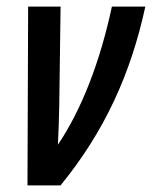

<svg xmlns="http://www.w3.org/2000/svg" viewBox="-20 -560 459 580"><path d="M63 0H163C296 -163 375 -337 419 -540H318C282 -372 226 -228 155 -123C157 -160 158 -202 159 -242L163 -540H65Z"/></svg>

Font: Noto Sans UI Condensed Medium
Style: Italic
Weight: 500
Width: 3
Italic angle: -12°
Designer: Monotype Design Team
Foundry: Monotype Imaging Inc.
Version: Version 1.901